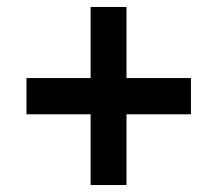

<svg xmlns="http://www.w3.org/2000/svg" viewBox="-20 -531 624 551"><path d="M240 0V-203H56V-307H240V-511H343V-307H528V-203H343V0Z"/></svg>

Font: Archivo VF Beta
Style: Regular
Weight: 400
Designer: Hector Gatti
Foundry: Omnibus-Type
Version: Version 1.002